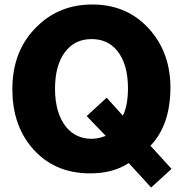

<svg xmlns="http://www.w3.org/2000/svg" viewBox="-20 -754 814 855"><path d="M650 -105 744 -2 653 81 556 -25 553 -28 550 -26Q482 18 381 18Q217 18 119 -100Q35 -202 35 -357Q35 -533 149 -640Q247 -734 391 -734Q553 -734 653 -615Q739 -512 739 -363Q738 -196 650 -105ZM527 -239Q549 -281 550 -359Q550 -470 501 -529Q459 -580 388 -580Q312 -580 268.5 -521Q225 -462 225 -359Q225 -251 274 -189Q318 -136 386 -136Q413 -136 436 -144L451 -149L450 -150L366 -237L455 -319Z"/></svg>

Font: Almarai ExtraBold
Style: Regular
Weight: 800
Designer: Boutros International 2019
Foundry: Created by Boutros International 2019
Version: Version 1.10